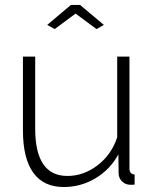

<svg xmlns="http://www.w3.org/2000/svg" viewBox="-20 -750 627 780"><path d="M171.9 -648.9 268.1 -730H305.2L401.9 -648.9L372.1 -631.8L287.1 -694.8L202.1 -631.8ZM73.2 -220.2V-520H123V-227.1Q123 -35.2 253.9 -35.2Q319.8 -35.2 376.5 -78.6Q433.1 -122.1 456.1 -191.9V-520H505.9V-65.9Q505.9 -42.5 526.9 -41V0Q509.8 1.5 502 0Q485.4 -2.4 473.9 -15.1Q462.4 -27.8 461.9 -44.9L460.9 -123Q427.2 -61 367.7 -25.6Q308.1 9.8 238.8 9.8Q157.2 9.8 115.2 -48.3Q73.2 -106.4 73.2 -220.2Z"/></svg>

Font: Rawline Light
Style: Regular
Weight: 300
Designer: Matt McInerney, Pablo Impallari, Rodrigo Fuenzalida
Foundry: Matt McInerney, Pablo Impallari, Rodrigo Fuenzalida
Version: Version 4.020;PS 004.020;hotconv 1.0.88;makeotf.lib2.5.64775